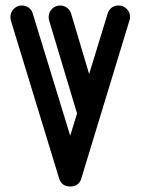

<svg xmlns="http://www.w3.org/2000/svg" viewBox="-20 -679 512 699"><path d="M275.8 -53.8Q276.5 -51.5 277.2 -48Q278 -44.5 278 -41.5Q278 -24 265.8 -12Q253.5 0 236 0Q205 0 195.5 -28.5L19.5 -604.5Q18.8 -607.8 18.4 -610.8Q18 -613.8 18 -617Q18 -634.5 30.2 -646.8Q42.5 -659 59.8 -659Q73.2 -659 84.4 -651.1Q95.5 -643.2 99.2 -629.8ZM342.5 -282.2 263.2 -257 158.8 -604.5Q158 -607.8 157.6 -610.8Q157.2 -613.8 157.2 -617Q157.2 -634.5 169.5 -646.8Q181.8 -659 199.2 -659Q212.8 -659 223.9 -650.8Q235 -642.5 238.8 -629.8ZM372 -629.8Q376 -643.2 386.6 -651.1Q397.2 -659 411.8 -659Q429 -659 441.2 -646.8Q453.5 -634.5 453.5 -617.2Q453.5 -614 453.1 -610.9Q452.8 -607.8 451.2 -604.5L275.8 -28.5Q267 0 236 0Q218.8 0 206.4 -12Q194 -24 194 -41.5Q194 -44.5 194.4 -48Q194.8 -51.5 195.5 -53.8Z"/></svg>

Font: Libertine-Super Thin
Style: Regular
Weight: 100
Designer: Bastien Sozeau
Foundry: NBR — Bastien Sozeau
Version: Version 2.003;gftools[0.9.33]